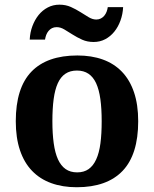

<svg xmlns="http://www.w3.org/2000/svg" viewBox="-20 -784 653 814"><path d="M565.9 -270Q565.9 -128.9 499.8 -59.6Q433.6 9.8 305.2 9.8Q245.1 9.8 197.3 -7.6Q149.4 -24.9 116 -59.6Q82.5 -94.2 64.7 -147Q46.9 -199.7 46.9 -270Q46.9 -411.1 113 -480Q179.2 -548.8 308.1 -548.8Q368.2 -548.8 415.8 -531.7Q463.4 -514.6 496.8 -480Q530.3 -445.3 548.1 -392.8Q565.9 -340.3 565.9 -270ZM202.1 -270Q202.1 -216.8 207.8 -176.3Q213.4 -135.7 225.8 -108.4Q238.3 -81.1 258.3 -67.1Q278.3 -53.2 307.1 -53.2Q335.9 -53.2 355.7 -67.1Q375.5 -81.1 387.9 -108.4Q400.4 -135.7 405.8 -176.3Q411.1 -216.8 411.1 -270Q411.1 -323.7 405.5 -364Q399.9 -404.3 387.5 -431.2Q375 -458 355 -471.4Q335 -484.9 306.2 -484.9Q277.3 -484.9 257.3 -471.4Q237.3 -458 225.1 -431.2Q212.9 -404.3 207.5 -364Q202.1 -323.7 202.1 -270ZM388.2 -701.2Q398.9 -701.2 407.5 -705.6Q416 -710 422.1 -717.3Q428.2 -724.6 431.9 -734.1Q435.5 -743.7 437 -753.9H502Q500.5 -723.6 490.7 -696.8Q481 -669.9 464.6 -649.7Q448.2 -629.4 426 -617.7Q403.8 -606 377 -606Q350.1 -606 328.4 -615.7Q306.6 -625.5 287.8 -637.5Q269 -649.4 252.7 -659.2Q236.3 -668.9 220.2 -668.9Q209 -668.9 200.4 -664.6Q191.9 -660.2 185.8 -652.8Q179.7 -645.5 176 -636Q172.4 -626.5 170.9 -616.2H106Q107.4 -646.5 117.4 -673.3Q127.4 -700.2 143.8 -720.5Q160.2 -740.7 182.6 -752.4Q205.1 -764.2 231.9 -764.2Q258.8 -764.2 280.5 -754.4Q302.2 -744.6 321 -732.7Q339.8 -720.7 356.2 -710.9Q372.6 -701.2 388.2 -701.2Z"/></svg>

Font: Sahl Naskh
Style: Bold
Weight: 700
Designer: Pascal Zoghbi
Version: Version 1.001